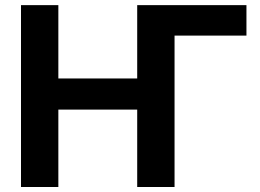

<svg xmlns="http://www.w3.org/2000/svg" viewBox="-20 -748 1040 768"><path d="M965.8 -727.5V-605.5H650.4L531.2 -727.5ZM64 0V-727.5H213.4V-434.1H528.8V-727.5H678.2V0H528.8V-309.6H213.4V0Z"/></svg>

Font: Inter 17pt
Style: Bold
Weight: 700
Version: Version 4.001;git-66647c0bb